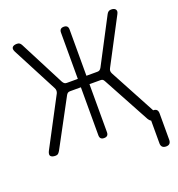

<svg xmlns="http://www.w3.org/2000/svg" viewBox="-129 -667 858 924"><g transform="rotate(-20 300.0 -205.0)"><path d="M73 -6Q68 2 63.5 6Q59 10 50 10Q33 10 26 2.5Q19 -5 27 -22L158 -270Q161 -276 161 -283.5Q161 -291 157 -298L37 -528Q29 -544 35.5 -552Q42 -560 59 -560Q68 -560 73 -556Q78 -552 82 -544L200 -315Q204 -308 208.5 -304.5Q213 -301 221 -301H277V-538Q277 -549 282.5 -554.5Q288 -560 299 -560Q310 -560 315.5 -554.5Q321 -549 321 -538V-301H377Q385 -301 389.5 -304.5Q394 -308 398 -315L518 -544Q522 -552 527.5 -556Q533 -560 541 -560Q558 -560 564 -551Q570 -542 562 -528L441 -298Q437 -291 436.5 -284.5Q436 -278 440 -270L566 -35Q578 -35 584 -29Q590 -23 590 -10V125Q590 137 584 143.5Q578 150 565.5 150Q553 150 546.5 143.5Q540 137 540 125V8L536 6Q531 2 526 -6L397 -244Q393 -252 389 -255Q385 -258 377 -258H321V-12Q321 -1 315.5 4.5Q310 10 299 10Q288 10 282.5 4.5Q277 -1 277 -12V-258H221Q213 -258 208.5 -254Q204 -250 201 -244Z"/></g></svg>

Font: Maple Mono Thin
Style: Regular
Weight: 250
Monospace: yes
Designer: subframe7536
Version: Version 7.000